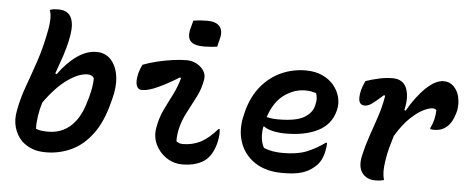

<svg xmlns="http://www.w3.org/2000/svg" viewBox="-51 -891 2504 1028"><g transform="rotate(5 1201.0 -377.0)"><path d="M549 -286Q522 -179 473 -113.5Q424 -48 360 -18.5Q296 11 224 11Q179 11 147.5 -2Q116 -15 93 -37Q65 -66 53 -107.5Q41 -149 51 -199Q63 -265 87 -330.5Q111 -396 137 -473Q163 -550 181 -648Q186 -674 186.5 -702.5Q187 -731 179 -750Q191 -755 202.5 -756Q214 -757 227 -757Q256 -757 275.5 -743Q295 -729 302 -696Q309 -663 297 -605Q288 -559 272 -511Q256 -463 238 -414L246 -411Q292 -475 344 -511.5Q396 -548 448 -548Q497 -548 527 -514.5Q557 -481 564.5 -426Q572 -371 554 -305ZM411 -424Q364 -424 303 -380.5Q242 -337 182 -252Q171 -215 165.5 -179.5Q160 -144 161 -110Q175 -104 191.5 -102Q208 -100 228 -100Q271 -100 308.5 -118Q346 -136 376.5 -177.5Q407 -219 426 -291L430 -305Q438 -335 442 -359.5Q446 -384 446 -407Q435 -424 411 -424Z M699 -501Q733 -514 773.5 -524Q814 -534 856 -540Q898 -546 933 -546Q963 -546 987.5 -532.5Q1012 -519 1025.5 -498Q1039 -477 1035 -452Q1027 -401 1003.5 -355.5Q980 -310 956.5 -265.5Q933 -221 922 -172Q915 -137 916 -109Q930 -97 951 -97Q1001 -97 1044 -118Q1087 -139 1135 -194H1141Q1143 -181 1142 -163.5Q1141 -146 1136 -123Q1121 -61 1087 -29Q1068 -11 1034.5 0.5Q1001 12 959 12Q910 12 871 -14.5Q832 -41 813 -82.5Q794 -124 802 -170Q811 -224 832 -268Q853 -312 875.5 -355.5Q898 -399 911 -448L905 -451Q851 -417 797 -391.5Q743 -366 708 -366Q686 -366 678.5 -388.5Q671 -411 681 -454Q687 -476 699 -501ZM950 -760Q968 -763 987.5 -764.5Q1007 -766 1023 -766Q1072 -766 1091.5 -742.5Q1111 -719 1100 -676L1089 -632Q1072 -630 1053 -628.5Q1034 -627 1017 -627Q965 -627 945.5 -649Q926 -671 939 -719Z M1573 -547Q1625 -547 1663.5 -529Q1702 -511 1725.5 -482Q1749 -453 1757.5 -418.5Q1766 -384 1758 -352L1756 -344Q1737 -271 1668 -236Q1599 -201 1497 -201Q1455 -201 1424 -208.5Q1393 -216 1378 -228H1373Q1367 -197 1370 -167Q1373 -137 1386 -114Q1411 -104 1436 -100Q1461 -96 1490 -96Q1565 -96 1614.5 -115.5Q1664 -135 1714 -171H1720Q1720 -156 1718 -143.5Q1716 -131 1714 -120Q1706 -88 1693.5 -68.5Q1681 -49 1663 -35Q1635 -11 1596.5 0Q1558 11 1497 11Q1405 11 1345.5 -29.5Q1286 -70 1264.5 -138Q1243 -206 1265 -288L1268 -301Q1290 -383 1335.5 -437.5Q1381 -492 1442.5 -519.5Q1504 -547 1573 -547ZM1579 -440Q1521 -440 1467.5 -402Q1414 -364 1386 -280Q1413 -273 1448 -273Q1543 -273 1586 -298Q1629 -323 1639 -363Q1645 -387 1644 -403Q1643 -419 1638 -431Q1625 -435 1611.5 -437.5Q1598 -440 1579 -440Z M1896 -518Q1928 -529 1966 -537.5Q2004 -546 2040 -546Q2097 -546 2115.5 -499Q2134 -452 2117 -382L2124 -379Q2171 -460 2221 -507Q2271 -554 2314 -554Q2346 -554 2367 -533Q2389 -511 2396 -483.5Q2403 -456 2402 -433.5Q2401 -411 2399 -403L2394 -385Q2392 -378 2386 -362.5Q2380 -347 2368 -330.5Q2356 -314 2335.5 -302Q2315 -290 2284 -290Q2279 -290 2274.5 -290.5Q2270 -291 2264 -292V-298Q2276 -323 2281.5 -346Q2287 -369 2288 -396Q2280 -404 2268 -404Q2249 -404 2218 -389Q2187 -374 2149 -338Q2111 -302 2073 -239Q2063 -207 2054 -174Q2045 -141 2039 -100Q2034 -67 2034.5 -43.5Q2035 -20 2041 1Q2022 7 1995 7Q1947 7 1923 -26.5Q1899 -60 1913 -121Q1925 -174 1943 -226Q1961 -278 1979.5 -333Q1998 -388 2008 -448L2002 -452Q1964 -418 1943 -402.5Q1922 -387 1903 -387Q1881 -387 1874 -406.5Q1867 -426 1877 -469Q1880 -480 1884.5 -491.5Q1889 -503 1896 -518Z"/></g></svg>

Font: Recursive Mn Csl St SmB
Style: Italic
Weight: 600
Italic angle: -15°
Monospace: yes
Version: Version 1.079;hotconv 1.0.112;makeotfexe 2.5.65598; ttfautoh